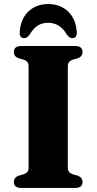

<svg xmlns="http://www.w3.org/2000/svg" viewBox="-20 -927 476 947"><path d="M314.5 -98Q314.5 -75.5 340 -67L363.5 -60.5Q387 -52 387 -29Q387 0 350.5 0H85.5Q48.5 0 48.5 -29Q48.5 -52 72 -60.5L95.5 -67Q121 -75.5 121 -98V-602Q121 -624.5 95.5 -633L72 -639.5Q48.5 -648 48.5 -671Q48.5 -700 85.5 -700H350.5Q387 -700 387 -671Q387 -648 363.5 -639.5L340 -633Q314.5 -624.5 314.5 -602ZM218 -814.5Q186 -814.5 164.5 -799.8Q143 -785 126 -756Q113 -739 100 -739Q74.5 -739 77.5 -771Q82.5 -835.5 121 -871.2Q159.5 -907 218 -907Q276 -907 314.8 -871.2Q353.5 -835.5 358.5 -771Q361.5 -739 335.5 -739Q322.5 -739 310 -756Q276.5 -814.5 218 -814.5Z"/></svg>

Font: Fraunces 9pt S000
Style: Bold
Weight: 700
Version: Version 1.000; ttfautohint (v1.8.3)